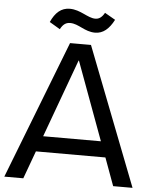

<svg xmlns="http://www.w3.org/2000/svg" viewBox="-62 -929 773 977"><g transform="rotate(5 324.5 -440.0)"><path d="M213 -772C227 -799 243 -808 263 -808C307 -808 339 -770 393 -770C434 -770 464 -796 489 -844L435 -875C421 -850 406 -841 388 -841C349 -841 310 -880 255 -880C211 -880 181 -853 159 -804ZM-3 0H94L146 -142H501L553 0H652L378 -706H271ZM176 -222 322 -621H324L471 -222Z"/></g></svg>

Font: Alpha Lyrae Medium
Style: Regular
Weight: 500
Designer: Nikolay Petroussenko, Plamen Motev
Foundry: Fontfabric LLC
Version: Version 1.000;hotconv 1.0.109;makeotfexe 2.5.65596